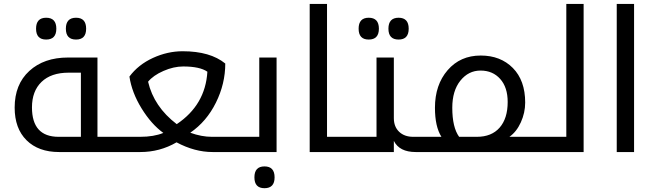

<svg xmlns="http://www.w3.org/2000/svg" viewBox="-20 -780 3358 985"><path d="M283.2 0H599.1V-78.1H480V-484.9H329.1C246.7 -484.9 180.5 -461.9 130.4 -416C80.2 -370.1 55.2 -307.5 55.2 -228C55.2 -156.7 75.5 -100.9 116.2 -60.5C156.9 -20.2 212.6 0 283.2 0ZM332 -407.2H395V-78.1H280.8C189.6 -78.1 144 -128.4 144 -229C144 -284.7 160.4 -328.3 193.1 -359.9C225.8 -391.4 272.1 -407.2 332 -407.2ZM216.8 -689C182.3 -689 165 -670.2 165 -632.8C165 -595.7 182.3 -577.1 216.8 -577.1C251.6 -577.1 269 -595.7 269 -632.8C269 -670.2 251.6 -689 216.8 -689ZM370.1 -689C335.3 -689 317.9 -670.2 317.9 -632.8C317.9 -595.7 335.3 -577.1 370.1 -577.1C404.6 -577.1 421.9 -595.7 421.9 -632.8C421.9 -670.2 404.6 -689 370.1 -689Z M1192.9 0V-78.1H1066.9C1031.4 -78.1 994.5 -85.1 956.1 -99.1C1011.7 -137.2 1055.6 -188.6 1087.6 -253.2C1119.7 -317.8 1135.7 -384.8 1135.7 -454.1C1084.3 -496.1 1011.4 -517.1 917 -517.1C865.2 -517.1 814.4 -505.6 764.4 -482.7C714.4 -459.7 674.3 -427.9 644 -387.2C652.2 -332.5 672.9 -278.1 706.3 -223.9C739.7 -169.7 776.9 -127.8 817.9 -98.1C785.6 -84.8 745.9 -78.1 698.7 -78.1H579.1V0H699.7C766.8 0 828.8 -16.6 885.7 -49.8C947.6 -16.6 1009.3 0 1070.8 0ZM739.7 -360.8C757.3 -382.3 783.5 -400.7 818.4 -416C853.2 -431.3 887 -439 919.9 -439C976.9 -439 1018.2 -430 1043.9 -412.1C1037.1 -298.5 984.7 -208.8 886.7 -143.1C808.6 -202.6 759.6 -275.2 739.7 -360.8Z M1173.3 -78.1V0H1398.9V-484.9H1310.1V-78.1ZM1336.9 73.7C1302.4 73.7 1285.2 92.4 1285.2 129.9C1285.2 167 1302.4 185.5 1336.9 185.5C1371.4 185.5 1388.7 167 1388.7 129.9C1388.7 92.4 1371.4 73.7 1336.9 73.7Z M1657.7 -78.1V-759.8H1568.8V0H1794.9V-78.1Z M1774.9 -78.1V0H2000.5V-57.1C2019.7 -19 2057.1 0 2112.8 0H2135.7V-78.1H2099.6C2069.7 -78.1 2045.7 -86.8 2027.6 -104C2009.5 -121.3 2000.5 -144.5 2000.5 -173.8V-484.9H1911.6V-78.1ZM1871.6 -689C1837.1 -689 1819.8 -670.2 1819.8 -632.8C1819.8 -595.7 1837.1 -577.1 1871.6 -577.1C1906.4 -577.1 1923.8 -595.7 1923.8 -632.8C1923.8 -670.2 1906.4 -689 1871.6 -689ZM2024.9 -689C1990.1 -689 1972.7 -670.2 1972.7 -632.8C1972.7 -595.7 1990.1 -577.1 2024.9 -577.1C2059.4 -577.1 2076.7 -595.7 2076.7 -632.8C2076.7 -670.2 2059.4 -689 2024.9 -689Z M2115.7 0H2768.6V-78.1H2593.3C2617.7 -95.1 2637.3 -119.9 2652.1 -152.6C2666.9 -185.3 2674.3 -219.1 2674.3 -253.9C2674.3 -329.4 2653.2 -388.5 2611.1 -431.2C2568.9 -473.8 2514 -495.1 2446.3 -495.1C2376.3 -495.1 2319.7 -470.1 2276.4 -419.9C2233.1 -369.8 2211.4 -305.5 2211.4 -227.1C2211.4 -162.6 2222.5 -113 2244.6 -78.1H2115.7ZM2335.4 -78.1C2312 -110.4 2300.3 -160 2300.3 -227.1C2300.3 -285.3 2314.1 -331.7 2341.8 -366.2C2369.5 -400.7 2404 -418 2445.3 -418C2487 -418 2520.6 -403.6 2546.1 -375C2571.7 -346.4 2584.5 -307 2584.5 -256.8C2584.5 -200.5 2570.7 -156.7 2543.2 -125.2C2515.7 -93.8 2476.7 -78.1 2426.3 -78.1Z M2748.5 -78.1V0H2974.1V-759.8H2885.3V-78.1Z M3232.9 0V-759.8H3144V0Z"/></svg>

Font: Droid Sans Arabic
Style: Regular
Weight: 400
Foundry: Ascender Corporation
Version: Version 1.00